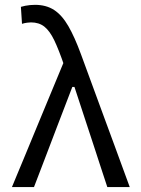

<svg xmlns="http://www.w3.org/2000/svg" viewBox="-20 -762 574 782"><path d="M28.6 0Q39.7 -27 51.4 -55.1Q63.1 -83.1 75.1 -111.9Q87 -140.6 98.8 -169.2Q110.5 -197.8 122.3 -226.1Q134 -254.4 145.4 -281.9Q167.9 -336.5 192.8 -396.2Q217.6 -455.8 242 -514.8L250 -505L241.6 -494.7Q219.6 -559.1 201.1 -597.7Q182.6 -636.2 160.7 -653.5Q138.8 -670.8 106.2 -670.8Q100.7 -670.8 90.8 -669.6Q80.9 -668.4 69.6 -665L65.1 -734.1Q73.6 -736.7 83 -738.5Q92.3 -740.3 102.2 -741.3Q112.2 -742.3 122.5 -742.3Q168.1 -742.3 200.3 -721.4Q232.5 -700.4 258.2 -656Q284 -611.5 310.1 -540.2L404.6 -282.8Q428.9 -217 446.4 -169.4Q463.8 -121.7 478.4 -82Q493 -42.3 508.5 0H417.1Q408.8 -24.9 400.8 -49.5Q392.7 -74.2 384.6 -98.9Q376.6 -123.5 368.5 -148.4Q360.5 -173.2 352.2 -198.1Q344 -222.9 335.7 -248.2L283.3 -407.8H274.5L212.1 -245.2Q196 -202.5 180.1 -161.2Q164.3 -119.9 149 -79.8Q133.7 -39.7 118.4 0Z"/></svg>

Font: Commissioner Thin
Style: Regular
Weight: 100
Designer: Kostas Bartsokas
Foundry: Kostas Bartsokas
Version: Version 1.001;gftools[0.9.23]